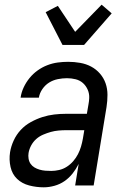

<svg xmlns="http://www.w3.org/2000/svg" viewBox="-20 -792 540 820"><path d="M167 8Q135 8 104.5 0Q74 -8 53 -28Q32 -48 25 -79Q18 -110 23 -142Q27 -167 38.5 -192Q50 -217 68.5 -237Q87 -257 111.5 -270.5Q136 -284 161 -292Q186 -300 211.5 -303Q237 -306 263 -306H351L358 -347Q359 -353 360 -360Q361 -367 361 -373Q362 -392 354.5 -409Q347 -426 334 -437.5Q321 -449 303 -453.5Q285 -458 266 -458Q247 -458 227 -454Q207 -450 190 -439.5Q173 -429 161 -411.5Q149 -394 146 -375H68Q71 -397 81 -418.5Q91 -440 106 -458.5Q121 -477 140.5 -491Q160 -505 182 -513.5Q204 -522 226.5 -525Q249 -528 271 -528Q297 -528 322.5 -523.5Q348 -519 369.5 -507.5Q391 -496 407 -477.5Q423 -459 431 -436Q439 -413 439 -387Q439 -361 435 -335L380 0H301L316 -92Q305 -70 290 -51Q275 -32 255.5 -18.5Q236 -5 212.5 1.5Q189 8 167 8ZM199 -62Q215 -62 232.5 -66Q250 -70 265.5 -80Q281 -90 293 -104Q305 -118 313 -133.5Q321 -149 326 -166Q331 -183 334 -200L340 -236H263Q247 -236 230 -234.5Q213 -233 197 -228.5Q181 -224 164.5 -217Q148 -210 135 -198.5Q122 -187 113.5 -171.5Q105 -156 102 -139Q100 -127 102 -114.5Q104 -102 110.5 -92.5Q117 -83 127 -77Q137 -71 149 -67.5Q161 -64 173.5 -63Q186 -62 199 -62ZM247 -600 175 -740 227 -767 301 -656 414 -772 457 -735 339 -600Z"/></svg>

Font: Iosevka Oblique
Style: Regular
Weight: 400
Italic angle: -9°
Monospace: yes
Designer: Belleve Invis
Foundry: Belleve Invis
Version: Version 32.5.0; ttfautohint (v1.8.4)